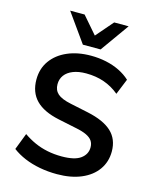

<svg xmlns="http://www.w3.org/2000/svg" viewBox="-137 -1029 904 1129"><g transform="rotate(15 315.5 -464.5)"><path d="M320 10Q265 10 214.5 0.5Q164 -9 121.5 -27Q79 -45 46 -70L85 -171Q118 -148 154.5 -131.5Q191 -115 232.5 -106.5Q274 -98 320 -98Q399 -98 435 -124.5Q471 -151 471 -193Q471 -216 460 -232.5Q449 -249 424 -261Q399 -273 358 -281L248 -304Q153 -324 106.5 -371.5Q60 -419 60 -497Q60 -563 95 -612Q130 -661 192 -688Q254 -715 335 -715Q383 -715 427.5 -705.5Q472 -696 509.5 -677.5Q547 -659 575 -633L536 -537Q494 -572 444 -589.5Q394 -607 334 -607Q288 -607 255 -594Q222 -581 204.5 -557.5Q187 -534 187 -502Q187 -466 211 -444.5Q235 -423 293 -411L402 -388Q501 -367 549.5 -322Q598 -277 598 -202Q598 -139 564 -91Q530 -43 467.5 -16.5Q405 10 320 10ZM271 -765 147 -939H235L325 -835L415 -939H503L379 -765Z"/></g></svg>

Font: NunitoSans3
Style: Bold
Weight: 700
Designer: Vernon Adams
Foundry: Vernon Adams
Version: Version 3.101;gftools[0.9.27]